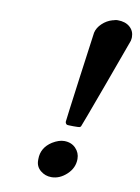

<svg xmlns="http://www.w3.org/2000/svg" viewBox="-82 -767 598 822"><g transform="rotate(10 217.5 -355.5)"><path d="M363 -711Q396 -711 415.5 -694Q435 -677 435 -650Q435 -644 433 -634Q431 -627 360 -433.5Q289 -240 287 -237Q285 -233 280.5 -232Q276 -231 254 -231Q227 -231 225 -233Q219 -238 219 -245Q219 -250 245 -443.5Q271 -637 272 -641Q277 -663 296.5 -681.5Q316 -700 341 -707Q342 -707 344 -707.5Q346 -708 347.5 -708.5Q349 -709 350.5 -709.5Q352 -710 353 -710Q355 -711 363 -711ZM199 0Q172 0 151.5 -17Q131 -34 131 -61V-67Q131 -116 176 -145Q204 -162 227 -162Q258 -162 277 -142.5Q296 -123 296 -96Q296 -57 265.5 -28.5Q235 0 199 0Z"/></g></svg>

Font: KaTeX_Main
Style: Bold Italic
Weight: 700
Version: Version 1.1; ttfautohint (v1.3)